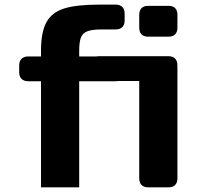

<svg xmlns="http://www.w3.org/2000/svg" viewBox="-20 -805 845 825"><path d="M62.5 -493.6V-524.8Q62.5 -542.2 72.7 -552.3Q82.8 -562.5 101.6 -562.5H156.2V-586.9Q156.2 -667.5 179.7 -709.9Q203.1 -752.2 256.2 -768.7Q309.2 -785.2 406.7 -785.2H476.6Q495.6 -785.2 505.6 -775.1Q515.6 -765 515.6 -746.5V-717.2Q515.6 -698.6 505.6 -688.6Q495.6 -678.5 476.6 -678.5H418Q376.2 -678.5 355.9 -670.8Q335.5 -663.1 327.9 -644.1Q320.3 -625.1 320.3 -586.9V-562.5H476.6Q495.3 -562.5 505.5 -552.3Q515.6 -542.2 515.6 -524.8V-493.6Q515.6 -476.2 505.5 -466Q495.3 -455.9 476.6 -455.9H320.3V0H156.2V-455.9H101.6Q82.8 -455.9 72.7 -466Q62.5 -476.2 62.5 -493.6ZM617.4 -546.9H703.3Q722.4 -546.9 732.4 -536.9Q742.4 -526.9 742.4 -507.8V-39.1Q742.4 -20 732.4 -10Q722.4 0 703.3 0H617.4Q598.3 0 588.3 -10Q578.3 -20 578.3 -39.1V-507.8Q578.3 -526.9 588.3 -536.9Q598.3 -546.9 617.4 -546.9ZM615.9 -779.9H704.8Q722.9 -779.9 732.7 -769.9Q742.4 -759.9 742.4 -740.8V-686.5Q742.4 -667.5 732.7 -657.5Q722.9 -647.5 704.8 -647.5H615.9Q597.8 -647.5 588 -657.5Q578.3 -667.5 578.3 -686.5V-740.8Q578.3 -759.9 588 -769.9Q597.8 -779.9 615.9 -779.9ZM703.1 -456.9H406.2Q387.2 -456.9 377.2 -466.7Q367.2 -476.6 367.2 -495.6V-524.9Q367.2 -543.5 377.2 -553.5Q387.2 -563.6 406.2 -563.6H703.1Q722.2 -563.6 732.2 -553.5Q742.2 -543.5 742.2 -524.9V-495.6Q742.2 -476.6 732.2 -466.7Q722.2 -456.9 703.1 -456.9Z"/></svg>

Font: Gyrochrome
Style: Regular
Weight: 400
Designer: David Moles
Foundry: David Moles
Version: Version 1.005;Glyphs 3.2.3 (3260)